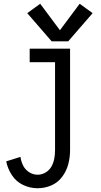

<svg xmlns="http://www.w3.org/2000/svg" viewBox="-20 -789 540 1022"><path d="M255 -569 125 -719 194 -769 299 -628 404 -769 473 -719 343 -569ZM180 213Q140 213 103 195.5Q66 178 43.5 143.5Q21 109 13 70L89 46Q92 70 103 92Q114 114 135 127.5Q156 141 180 141Q203 141 223 129Q243 117 254 97Q265 77 269 55Q273 33 273 10V-458H138V-530H353V10Q353 48 343.5 84.5Q334 121 311 152Q288 183 253 198Q218 213 180 213Z"/></svg>

Font: Iosevka SS01
Style: Regular
Weight: 400
Monospace: yes
Designer: Belleve Invis
Foundry: Belleve Invis
Version: 2.3.3; ttfautohint (v1.8.3)